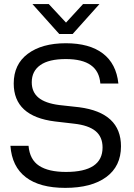

<svg xmlns="http://www.w3.org/2000/svg" viewBox="-20 -910 651 936"><path d="M30.8 -199.2H119.1Q125 -131.8 170.4 -102.1Q216.3 -71.8 301.8 -71.8Q480 -71.8 480 -190.9Q480 -242.7 445.8 -271Q411.6 -299.3 340.8 -307.1L248 -317.9Q46.9 -342.8 46.9 -502.9Q46.9 -596.2 115.2 -647.5Q184.1 -699.2 300.8 -699.2Q416 -699.2 481.4 -649.4Q546.9 -599.6 557.1 -502.9H469.2Q464.4 -563 422.9 -592.3Q381.3 -622.1 300.8 -622.1Q218.3 -622.1 176.8 -592.8Q134.8 -563.5 134.8 -508.8Q134.8 -461.4 167.5 -434.1Q200.2 -406.7 269 -397.9L366.2 -387.2Q569.8 -360.4 569.8 -196.8Q569.8 -99.6 498 -46.9Q426.3 5.9 297.9 5.9Q173.8 5.9 106 -45.9Q38.1 -97.7 30.8 -199.2ZM138.2 -890.1H217.8L301.8 -799.8L384.8 -890.1H464.8L334 -744.1H269Z"/></svg>

Font: D-DIN Exp
Style: Regular
Weight: 400
Width: 7
Designer: Charles Nix
Foundry: Datto Inc.
Version: Version 1.00